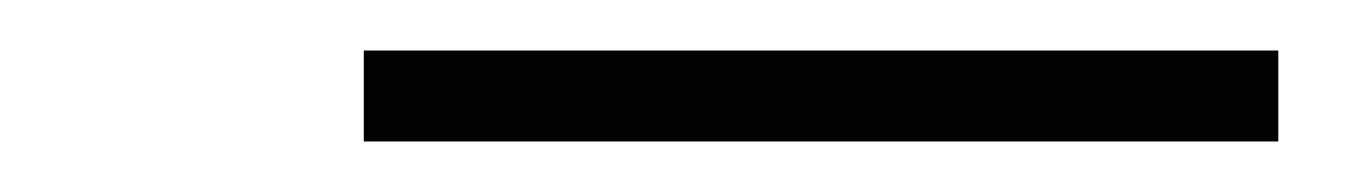

<svg xmlns="http://www.w3.org/2000/svg" viewBox="-20 -708 540 76"><path d="M124 -652V-688H486V-652Z"/></svg>

Font: Iosevka Extralight
Style: Italic
Weight: 200
Italic angle: -9°
Monospace: yes
Designer: Belleve Invis
Foundry: Belleve Invis
Version: Version 32.5.0; ttfautohint (v1.8.4)